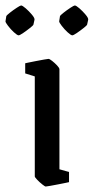

<svg xmlns="http://www.w3.org/2000/svg" viewBox="-58 -672 342 701"><path d="M109 9Q106 9 96 1Q86 -7 77.5 -16Q69 -25 69 -28V-393L34 -404V-441Q34 -441 45.5 -443.5Q57 -446 73 -449Q89 -452 102.5 -454.5Q116 -457 119 -457Q123 -457 132.5 -449.5Q142 -442 150.5 -433Q159 -424 159 -419V-54L194 -44V-7Q194 -7 182.5 -4.5Q171 -2 155 1Q139 4 125.5 6.5Q112 9 109 9ZM161 -613Q162 -616 174 -625.5Q186 -635 199 -643.5Q212 -652 215 -652Q220 -652 232 -641.5Q244 -631 254.5 -618.5Q265 -606 264 -600L260 -582Q259 -579 247 -569.5Q235 -560 222.5 -551.5Q210 -543 206 -543Q201 -543 189 -554Q177 -565 167.5 -577.5Q158 -590 158 -594ZM-35 -613Q-34 -616 -22 -625.5Q-10 -635 3 -643.5Q16 -652 19 -652Q24 -652 36 -641.5Q48 -631 58.5 -618.5Q69 -606 68 -600L64 -582Q63 -579 51 -569.5Q39 -560 26.5 -551.5Q14 -543 10 -543Q5 -543 -7 -554Q-19 -565 -28.5 -577.5Q-38 -590 -38 -594Z"/></svg>

Font: Grenze Gotisch
Style: Regular
Weight: 400
Designer: Renata Polastri
Foundry: Omnibus-Type
Version: Version 1.001